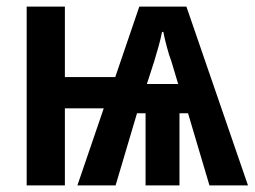

<svg xmlns="http://www.w3.org/2000/svg" viewBox="-20 -563 773 583"><path d="M546 -543 733 0H616L551 -219H525V0H422V-219H396L331 0H215L295 -234H177V0H61V-543H177V-329H330L403 -543ZM476 -466H472Q468 -445 461 -420.5Q454 -396 448 -376L426 -308H521L500 -378Q494 -393 486.5 -421Q479 -449 476 -466Z"/></svg>

Font: Noto Sans Disp Cond SemBd
Style: Regular
Weight: 600
Width: 3
Designer: Monotype Design Team
Foundry: Monotype Imaging Inc.
Version: Version 2.000;GOOG;noto-source:20170915:90ef993387c0; ttfaut